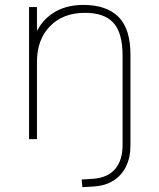

<svg xmlns="http://www.w3.org/2000/svg" viewBox="-20 -568 648 784"><path d="M313.5 165 359.4 162.1Q418.9 158.2 449.7 122.6Q480.5 86.9 480.5 24.4V-340.8Q480.5 -433.6 443.4 -474.6Q406.2 -515.6 327.1 -515.6Q237.3 -515.6 184.1 -460.9Q130.9 -406.2 130.9 -315.4V0H98.6V-539.1H130.9V-411.1H118.2Q140.6 -476.6 192.9 -512.2Q245.1 -547.9 320.3 -547.9Q415 -547.9 463.9 -499Q512.7 -450.2 512.7 -344.7V25.4Q512.7 75.2 494.6 111.8Q476.6 148.4 443.4 169.4Q410.2 190.4 364.3 193.4L316.4 196.3Z"/></svg>

Font: Min Sans VF VF
Style: Regular
Weight: 400
Designer: Jinseong-Kim, NotoSansCJK, Nunito
Foundry: Jinseong-Kim
Version: Version 1.420;Glyphs 3.1.2 (3151)